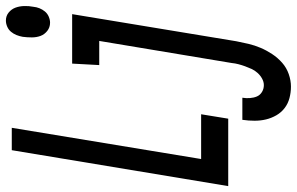

<svg xmlns="http://www.w3.org/2000/svg" viewBox="-210 -597 1008 652"><g transform="rotate(-90 294.0 -271.0)"><path d="M-12 0 110 -735H186L80 -92H232L217 0ZM543 -605Q527 -605 515 -614.5Q503 -624 498 -637.5Q493 -651 493 -667Q493 -683 495 -698Q497 -709 501 -719Q505 -729 512 -737.5Q519 -746 529.5 -750.5Q540 -755 550 -755Q566 -755 577.5 -745.5Q589 -736 594 -722.5Q599 -709 599.5 -693Q600 -677 597 -662Q596 -651 592 -641Q588 -631 581 -622.5Q574 -614 563.5 -609.5Q553 -605 543 -605ZM326 213Q306 213 287 208Q268 203 253 191.5Q238 180 228.5 163.5Q219 147 214.5 128.5Q210 110 210 89.5Q210 69 213 49Q213 49 213 48.5Q213 48 213 48H288Q288 48 288 48Q288 48 288 49Q286 61 287 74Q288 87 292.5 97.5Q297 108 307.5 114.5Q318 121 331 121Q342 121 353 115Q364 109 372.5 99.5Q381 90 386 79Q391 68 395 57Q399 46 402 34.5Q405 23 406 12L481 -438H399L404 -530H572L480 27Q476 48 471 69Q466 90 457.5 110Q449 130 436.5 149Q424 168 407 183Q390 198 368.5 205.5Q347 213 326 213Z"/></g></svg>

Font: Iosevka Curly SmBdEx
Style: Italic
Weight: 600
Width: 7
Italic angle: -9°
Monospace: yes
Designer: Belleve Invis
Foundry: Belleve Invis
Version: Version 11.1.0; ttfautohint (v1.8.3)